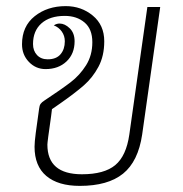

<svg xmlns="http://www.w3.org/2000/svg" viewBox="-20 -599 600 628"><path d="M93 -119Q93 -134 97 -164.5Q101 -195 108 -244Q109 -254 113 -259.5Q117 -265 125 -270Q181 -307 211 -330Q241 -353 261.5 -385.5Q282 -418 282 -461Q282 -504 256.5 -525.5Q231 -547 192 -547Q143 -547 115.5 -522.5Q88 -498 88 -455Q88 -433 101 -419Q114 -405 136 -405Q164 -405 178 -421.5Q192 -438 192 -464Q192 -482 182 -496Q172 -510 156 -516Q165 -522 175 -522Q192 -522 208 -506.5Q224 -491 224 -464Q224 -423 197.5 -398Q171 -373 129 -373Q97 -373 74.5 -396.5Q52 -420 52 -454Q52 -513 93.5 -546Q135 -579 195 -579Q246 -579 283.5 -548Q321 -517 321 -464Q321 -416 302 -380.5Q283 -345 254.5 -320Q226 -295 176 -260L150 -242L147 -218Q135 -135 135 -126Q135 -29 248 -29Q321 -29 357 -59Q393 -89 403 -159L462 -576H504L445 -159Q432 -71 382.5 -31Q333 9 241 9Q170 9 131.5 -23.5Q93 -56 93 -119Z"/></svg>

Font: Krub ExtraLight
Style: Italic
Weight: 275
Italic angle: -8°
Designer: Ekaluck Peanpanawate
Foundry: Cadson Demak Co.,Ltd.
Version: Version 1.000; ttfautohint (v1.6)